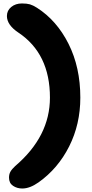

<svg xmlns="http://www.w3.org/2000/svg" viewBox="-20 -854 534 1111"><path d="M108.9 236.8Q78.6 236.8 55.4 221.2Q32.2 205.6 32.2 173.8Q32.2 153.8 40.5 139.2Q48.8 124.5 67.9 106.9Q269 -64.5 269 -289.1Q269 -543.5 86.9 -665Q20 -709.5 20 -761.2Q20 -793 44.9 -813.5Q69.8 -834 106.9 -834Q135.3 -834 153.1 -828.9Q170.9 -823.7 193.8 -809.1Q308.6 -735.8 376.7 -600.1Q444.8 -464.4 444.8 -289.1Q444.8 -134.8 380.1 -6.6Q315.4 121.6 203.1 201.2Q152.8 236.8 108.9 236.8Z"/></svg>

Font: Shantell Sans Bouncy
Style: Regular
Weight: 800
Designer: Stephen Nixon, Anya Danilova, Shantell Martin
Foundry: Arrow Type
Version: Version 1.006;[9816181b4]